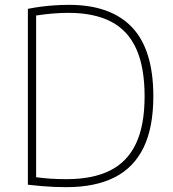

<svg xmlns="http://www.w3.org/2000/svg" viewBox="-20 -767 712 792"><path d="M254 5Q228 5 203.8 4Q179.5 3 153.5 0.8Q127.5 -1.5 95 -5V-730.5Q122.5 -736 151.5 -739.8Q180.5 -743.5 209 -745.2Q237.5 -747 264.5 -747Q437 -747 524.8 -654.2Q612.5 -561.5 612.5 -370Q612.5 -240.5 572 -157.8Q531.5 -75 451.8 -35Q372 5 254 5ZM255 -28Q362.5 -28 433.8 -63.5Q505 -99 540.8 -174.5Q576.5 -250 576.5 -370Q576.5 -489 542.2 -565.2Q508 -641.5 438 -677.8Q368 -714 262 -714Q230.5 -714 197.5 -711.2Q164.5 -708.5 129 -703V-36Q158 -32 187.8 -30Q217.5 -28 255 -28Z"/></svg>

Font: Encode Sans SC Condensed Thin Thin
Style: Regular
Weight: 250
Version: Version 3.002